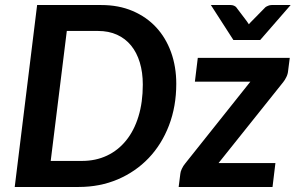

<svg xmlns="http://www.w3.org/2000/svg" viewBox="-20 -743 1176 763"><path d="M38.5 0ZM680.5 -410C680.5 -455.3 673.6 -497.2 659.8 -535.5C645.9 -573.8 626.2 -606.8 600.5 -634.5C574.8 -662.2 543.6 -683.8 506.8 -699.5C469.9 -715.2 428.5 -723 382.5 -723H127.5L38.5 0H293C349 0 400.7 -10.1 448 -30.2C495.3 -50.4 536.2 -78.6 570.8 -114.8C605.2 -150.9 632.2 -194.2 651.5 -244.5C670.8 -294.8 680.5 -350 680.5 -410ZM547.5 -407C547.5 -360 541.8 -317.8 530.2 -280.2C518.8 -242.8 502.4 -210.9 481.2 -184.8C460.1 -158.6 434.7 -138.5 405 -124.5C375.3 -110.5 342.3 -103.5 306 -103.5H181.5L245.5 -620H369.5C397.8 -620 423 -615 445 -605C467 -595 485.6 -580.8 500.8 -562.2C515.9 -543.8 527.5 -521.3 535.5 -495C543.5 -468.7 547.5 -439.3 547.5 -407ZM1125 -462 1131.5 -513H766L754.5 -418.5H975L716.5 -94C710.8 -87.3 706.2 -80 702.5 -72C698.8 -64 696.8 -57.2 696.5 -51.5L690 0H1063L1074.5 -95H848.5L1105 -416C1109.7 -421.7 1114 -428.6 1118 -436.8C1122 -444.9 1124.3 -453.3 1125 -462ZM1014 -584 1135 -723H1059.5C1054.8 -723 1050.2 -722.1 1045.8 -720.2C1041.2 -718.4 1037.7 -716.5 1035 -714.5L980.5 -659C978.5 -657.4 976.6 -655.4 974.8 -653.2C972.9 -651.1 971 -648.8 969 -646.5L960.5 -659L918.5 -714.5C916.5 -716.8 913.5 -718.8 909.5 -720.5C905.5 -722.2 901.2 -723 896.5 -723H818L907.5 -584Z"/></svg>

Font: Lato
Style: Bold Italic
Weight: 700
Italic angle: -7°
Designer: Lukasz Dziedzic
Foundry: tyPoland Lukasz Dziedzic
Version: Version 2.007; 2014-02-27